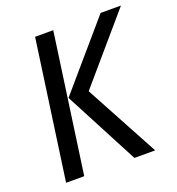

<svg xmlns="http://www.w3.org/2000/svg" viewBox="-126 -792 825 895"><g transform="rotate(-20 286.5 -344.5)"><path d="M147 -689H237L140 0H50ZM196 -368 472 -689H573L295 -365L492 0H389Z"/></g></svg>

Font: Fira Sans Condensed
Style: Italic
Weight: 400
Width: 3
Italic angle: -8°
Designer: bBox Type GmbH & Carrois Corporate GbR & Edenspiekermann AG
Foundry: bBox Type GmbH & Carrois Corporate GbR & Edenspiekermann AG
Version: Version 4.301